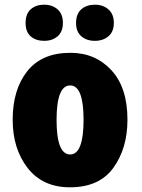

<svg xmlns="http://www.w3.org/2000/svg" viewBox="-20 -788 603 818"><path d="M523 -278Q523 -415 454.5 -489Q386 -563 280 -563Q158 -563 96 -484.5Q34 -406 34 -278Q34 -154 98 -72Q162 10 278 10Q403 10 463 -73Q523 -156 523 -278ZM221 -277Q221 -424 279 -424Q336 -424 336 -278Q336 -130 279 -130Q221 -130 221 -277ZM304 -690Q304 -653 326.5 -633.5Q349 -614 384 -614Q419 -614 442 -633.5Q465 -653 465 -690Q465 -728 442 -748Q419 -768 384 -768Q349 -768 326.5 -748.5Q304 -729 304 -690ZM89 -690Q89 -652 111 -633Q133 -614 168 -614Q203 -614 225.5 -633.5Q248 -653 248 -690Q248 -728 225.5 -748Q203 -768 168 -768Q133 -768 111 -748.5Q89 -729 89 -690Z"/></svg>

Font: Noto Sans Display SemiCondensed Black
Style: Regular
Weight: 900
Width: 4
Designer: Monotype Design Team
Foundry: Monotype Imaging Inc.
Version: Version 1.900